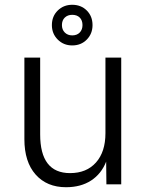

<svg xmlns="http://www.w3.org/2000/svg" viewBox="-20 -771 609 803"><path d="M256 12Q176 12 129 -41Q82 -94 82 -189V-530H148V-209Q148 -47 273 -47Q342 -47 381.5 -91.5Q421 -136 421 -214V-530H487V0H425L424 -95Q404 -44 361 -16Q318 12 256 12ZM282 -581Q246 -581 221.5 -605.5Q197 -630 197 -666Q197 -703 221.5 -727Q246 -751 282 -751Q319 -751 343 -727Q367 -703 367 -666Q367 -630 343 -605.5Q319 -581 282 -581ZM282 -623Q302 -623 313.5 -635Q325 -647 325 -666Q325 -686 313.5 -697.5Q302 -709 282 -709Q263 -709 251 -697.5Q239 -686 239 -666Q239 -647 251 -635Q263 -623 282 -623Z"/></svg>

Font: Geist Light
Style: Regular
Weight: 400
Designer: Basement.studio, Andrés Briganti, Mateo Zaragoza
Foundry: Basement.studio, Vercel, Andrés Briganti, Guido Ferreyra, Mateo Zaragoza
Version: Version 1.401